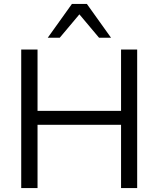

<svg xmlns="http://www.w3.org/2000/svg" viewBox="-20 -957 806 977"><path d="M88 0V-705H171V-393H596V-705H678V0H596V-322H171V0ZM223 -765 346 -937H422L545 -765H484L384 -884L284 -765Z"/></svg>

Font: Mulish ExtraLight
Style: Regular
Weight: 400
Version: Version 3.603